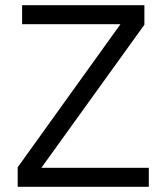

<svg xmlns="http://www.w3.org/2000/svg" viewBox="-20 -718 640 738"><path d="M552 0H48V-75L443 -625H65V-698H535V-623L139 -73H552Z"/></svg>

Font: PlemolJP35 Console
Style: Regular
Weight: 400
Version: v2.0.3; ttfautohint (v1.8.4.7-5d5b-dirty) -l 6 -r 45 -G 200 